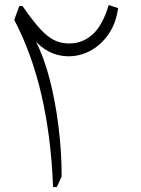

<svg xmlns="http://www.w3.org/2000/svg" viewBox="-20 -757 571 777"><path d="M419.9 -736.8 458 -724.1Q448.7 -656.7 413.1 -610.1Q377.4 -563.5 327.4 -543Q277.3 -522.5 223.9 -532.5Q170.4 -542.5 125.5 -587.9Q157.7 -526.4 180.9 -436.8Q204.1 -347.2 216.8 -244.9Q229.5 -142.6 229.5 -42.5L210 0H194.8Q187 -202.1 148.2 -370.8Q109.4 -539.6 37.6 -676.8L58.1 -732.4H71.3Q112.3 -672.9 142.6 -639.9Q172.9 -606.9 200.4 -594Q228 -581.1 259.8 -581.1Q314.9 -581.1 355.5 -618.4Q396 -655.8 419.9 -736.8Z"/></svg>

Font: Pinar-FD Light
Style: Regular
Weight: 300
Designer: Amin Abedi
Version: Version 2.000